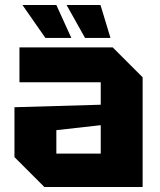

<svg xmlns="http://www.w3.org/2000/svg" viewBox="-20 -750 640 770"><path d="M38 -120V-320L384 -330V-420H58V-560H432L552 -440V0H158ZM206 -228V-134H384V-248ZM383 -730 423 -598H321L247 -730ZM206 -730 266 -598H162L70 -730Z"/></svg>

Font: Tektur
Style: Bold
Weight: 700
Designer: Adam Jagosz
Foundry: Adam Jagosz
Version: Version 1.005;gftools[0.9.30]